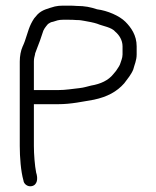

<svg xmlns="http://www.w3.org/2000/svg" viewBox="-20 -670 553 680"><path d="M100 -301H186C232.5 -301 272.8 -310.3 313 -317C359.6 -327 393.8 -345.1 420 -375C431.2 -390 444.7 -405.8 452 -424C456.2 -441 464 -456 464 -477V-506C464 -545.2 444 -573 424 -593C402.8 -614.2 360.4 -632.4 324 -637C300.8 -644.7 280.8 -649 251 -649C242.3 -649.7 234 -650 226 -650H202C192 -650 182.7 -649 174 -647C148.9 -639.5 129.4 -635.4 113 -619L101 -605C97 -599 93.3 -592.7 90 -586C77.8 -561.5 72.1 -529.3 60 -505C53.8 -491 50 -471.8 50 -452V-153C50 -112.5 53.9 -62.9 63 -31C64.2 -18.6 77 -8.4 91 -10.5C112.8 -13.8 115.1 -37.8 108 -59C103.2 -82.8 100 -124.4 100 -153ZM104 -477C104 -479.7 104.7 -482.3 106 -485L112 -501C118.5 -516.2 124.6 -534.8 130 -551C133.9 -566.6 141.2 -574.5 150 -585C155.3 -588.6 160.1 -591.9 168 -593C179.2 -596.7 187.5 -600 202 -600H226C234 -600 242.3 -599.7 251 -599C258.3 -599 263.7 -598.7 267 -598L279 -596C292.3 -593.8 312.4 -589.9 324 -586C344.5 -577.2 375.5 -573.9 389 -557C401.4 -546.7 414 -528.2 414 -506V-477C414 -463.9 408 -452.4 405 -442C401.5 -433.3 395.5 -426.8 391 -419L381 -407C363.7 -385.4 336.5 -372.6 303 -367C288 -363.5 277.5 -359.7 262 -358C236.3 -355.4 213.4 -351 186 -351H100V-452C100 -461.6 101.8 -469.3 104 -477Z"/></svg>

Font: HoneyBee
Style: Book
Weight: 300
Foundry: Cannot Into Space Fonts
Version: Version 0.89